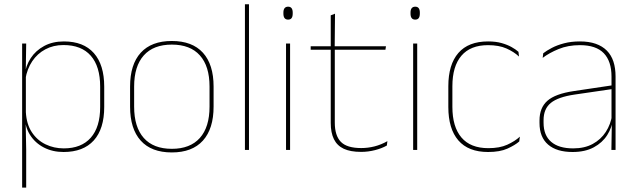

<svg xmlns="http://www.w3.org/2000/svg" viewBox="-20 -684 2902 876"><path d="M270 9.5Q220 9.5 180.2 -11Q140.5 -31.5 117 -68.5Q93.5 -105.5 93 -155.5H87L98 -172Q101 -117.5 125.2 -80.8Q149.5 -44 187.8 -25.5Q226 -7 271 -7Q351 -7 394 -55.5Q437 -104 437 -196V-288.5Q437 -381 394.2 -429.8Q351.5 -478.5 269.5 -478.5Q223.5 -478.5 187 -459Q150.5 -439.5 127 -404.5Q103.5 -369.5 96 -323L87 -341.5H92.5Q97.5 -384 120.2 -418.8Q143 -453.5 181.5 -474.2Q220 -495 271.5 -495Q361 -495 408.2 -441.8Q455.5 -388.5 455.5 -288.5V-196Q455.5 -96 407.8 -43.2Q360 9.5 270 9.5ZM81 172V-485.5H99.5L97.5 -356L98 -346.5V-138L97 -130.5L99.5 0V172Z M764 11.5Q670.5 11.5 622 -42.5Q573.5 -96.5 573.5 -197.5V-289Q573.5 -390 622.2 -443.5Q671 -497 764 -497Q857 -497 905.8 -443.5Q954.5 -390 954.5 -289V-197.5Q954.5 -96.5 905.8 -42.5Q857 11.5 764 11.5ZM764 -5Q847.5 -5 891.8 -54.5Q936 -104 936 -197.5V-289Q936 -382 892 -431.2Q848 -480.5 764 -480.5Q680 -480.5 636 -431.2Q592 -382 592 -289V-197.5Q592 -104 636 -54.5Q680 -5 764 -5Z M1097.5 0V-664.5H1116V0Z M1285 0V-485.5H1303.5V0ZM1294.5 -594.5Q1284 -594.5 1278.5 -601.2Q1273 -608 1273 -622V-626.5Q1273 -640 1278.5 -646.8Q1284 -653.5 1294.5 -653.5Q1305 -653.5 1310.2 -646.8Q1315.5 -640 1315.5 -626.5V-622Q1315.5 -608 1310.2 -601.2Q1305 -594.5 1294.5 -594.5Z M1627.5 9Q1579 9 1548.5 -5.2Q1518 -19.5 1503.5 -49Q1489 -78.5 1489 -123V-462.5H1507.5V-124.5Q1507.5 -65.5 1535 -37Q1562.5 -8.5 1628 -8.5Q1659 -8.5 1689.2 -16.2Q1719.5 -24 1747.5 -40L1745 -20Q1722 -7 1690.8 1Q1659.5 9 1627.5 9ZM1397.5 -457V-473H1741L1738.5 -457ZM1489 -468V-614L1508.5 -621.5L1507 -468Z M1865 0V-485.5H1883.5V0ZM1874.5 -594.5Q1864 -594.5 1858.5 -601.2Q1853 -608 1853 -622V-626.5Q1853 -640 1858.5 -646.8Q1864 -653.5 1874.5 -653.5Q1885 -653.5 1890.2 -646.8Q1895.5 -640 1895.5 -626.5V-622Q1895.5 -608 1890.2 -601.2Q1885 -594.5 1874.5 -594.5Z M2207 9.5Q2117 9.5 2071.2 -43.5Q2025.5 -96.5 2025.5 -196V-290.5Q2025.5 -389.5 2071.2 -442.2Q2117 -495 2207 -495Q2242 -495 2268.5 -487.5Q2295 -480 2314.2 -469.2Q2333.5 -458.5 2345.5 -447.5L2348 -426Q2325 -447.5 2290.8 -462.8Q2256.5 -478 2206.5 -478Q2126.5 -478 2085.2 -429.8Q2044 -381.5 2044 -290.5V-196.5Q2044 -105.5 2085.2 -56.8Q2126.5 -8 2208 -8Q2260 -8 2294.5 -23.8Q2329 -39.5 2352 -60.5L2349 -38.5Q2329.5 -21.5 2295.2 -6Q2261 9.5 2207 9.5Z M2769.5 0 2771.5 -128 2770 -131.5V-292V-334.5Q2770 -404.5 2734.8 -441.2Q2699.5 -478 2626 -478Q2571.5 -478 2528.5 -460.2Q2485.5 -442.5 2456 -420L2458.5 -441Q2474 -453 2497.8 -465.5Q2521.5 -478 2553.8 -486.5Q2586 -495 2626 -495Q2667.5 -495 2698 -484.2Q2728.5 -473.5 2748.8 -453Q2769 -432.5 2778.8 -402.8Q2788.5 -373 2788.5 -335V0ZM2592.5 9.5Q2520 9.5 2480.8 -24.2Q2441.5 -58 2441.5 -123V-134.5Q2441.5 -192.5 2477.5 -224.2Q2513.5 -256 2598 -268.5L2779 -295.5L2779.5 -278.5L2601.5 -252.5Q2526.5 -241.5 2493.2 -214.5Q2460 -187.5 2460 -135.5V-124Q2460 -66.5 2494.8 -36.8Q2529.5 -7 2595 -7Q2647 -7 2684.2 -27.2Q2721.5 -47.5 2744 -82.2Q2766.5 -117 2773 -160.5L2782.5 -142H2776.5Q2772.5 -102.5 2750.5 -67.8Q2728.5 -33 2689 -11.8Q2649.5 9.5 2592.5 9.5Z"/></svg>

Font: Anek Latin Thin
Style: Regular
Weight: 250
Designer: Yesha Goshar
Foundry: Ek Type
Version: Version 1.003